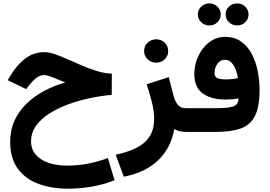

<svg xmlns="http://www.w3.org/2000/svg" viewBox="-20 -784 1602 1141"><path d="M644.5 -346.7 644 -220.2Q582 -214.8 515.4 -200.9Q448.7 -187 386.2 -164.3Q323.7 -141.6 273.7 -109.6Q223.6 -77.6 194.1 -36.4Q164.6 4.9 164.6 55.7Q164.6 103 192.6 135.3Q220.7 167.5 268.8 183.8Q316.9 200.2 377.4 200.2Q446.3 200.2 508.8 187.3Q571.3 174.3 621.1 154.8L660.6 287.1Q594.7 313.5 523.4 325.4Q452.1 337.4 382.8 337.4Q288.1 337.4 210.4 309.3Q132.8 281.2 86.7 219.7Q40.5 158.2 40.5 58.6Q40.5 -11.7 66.9 -68.8Q93.3 -126 139.2 -169.7Q185.1 -213.4 244.1 -244.6Q303.2 -275.9 368.2 -293.9Q322.3 -313.5 290 -325.7Q257.8 -337.9 244.6 -337.9Q217.8 -337.9 196.5 -321.5Q175.3 -305.2 161.1 -286.6L135.3 -254.4L25.9 -307.6L47.9 -343.3Q82.5 -399.9 131.3 -437Q180.2 -474.1 245.1 -474.1Q272 -474.1 308.3 -461.4Q344.7 -448.7 386.5 -429.9Q428.2 -411.1 472.7 -392.3Q517.1 -373.5 561 -360.4Q605 -347.2 644.5 -346.7Z M836.4 -481Q836.4 -510.3 857.4 -530.3Q878.4 -550.3 908.2 -550.3Q938.5 -550.3 959 -530.3Q979.5 -510.3 979.5 -481Q979.5 -451.7 959 -431.6Q938.5 -411.6 908.2 -411.6Q878.4 -411.6 857.4 -431.6Q836.4 -451.7 836.4 -481ZM1088.9 0Q1044.4 0 1015.6 -17.1Q996.1 95.2 919.7 168.5Q843.3 241.7 715.8 266.1L667.5 135.7Q738.3 120.6 789.3 95.5Q840.3 70.3 868.2 28.3Q896 -13.7 896 -80.1Q896 -124.5 881.8 -179.9Q867.7 -235.4 851.6 -283.2L982.9 -325.7L1011.2 -215.3Q1019.5 -184.1 1035.6 -162.6Q1051.8 -141.1 1083.5 -141.1H1102.5V0Z M1320.8 -698.2Q1320.8 -725.6 1340.8 -744.6Q1360.8 -763.7 1389.2 -763.7Q1417.5 -763.7 1437.3 -744.6Q1457 -725.6 1457 -698.2Q1457 -670.9 1437.3 -651.9Q1417.5 -632.8 1389.2 -632.8Q1360.8 -632.8 1340.8 -651.9Q1320.8 -670.9 1320.8 -698.2ZM1155.8 -698.2Q1155.8 -725.6 1175.8 -744.6Q1195.8 -763.7 1224.1 -763.7Q1252.4 -763.7 1272.2 -744.6Q1292 -725.6 1292 -698.2Q1292 -670.9 1272.2 -651.9Q1252.4 -632.8 1224.1 -632.8Q1195.8 -632.8 1175.8 -651.9Q1155.8 -670.9 1155.8 -698.2ZM1268.6 -141.1Q1331.1 -141.1 1364 -150.9Q1397 -160.6 1397.5 -199.2Q1361.8 -192.4 1321.8 -192.4Q1235.4 -192.4 1185.1 -228.3Q1134.8 -264.2 1134.8 -345.2Q1134.8 -384.8 1147.7 -423.6Q1160.6 -462.4 1184.8 -494.4Q1209 -526.4 1242.9 -545.7Q1276.9 -564.9 1318.8 -564.9Q1373 -564.9 1411.9 -537.8Q1450.7 -510.7 1475.1 -465.3Q1499.5 -419.9 1511 -364Q1522.5 -308.1 1522.5 -250Q1522.5 -148.4 1494.9 -94.5Q1467.3 -40.5 1409.9 -20.3Q1352.5 0 1262.7 0H1083V-141.1ZM1319.8 -312Q1338.4 -312 1357.2 -314Q1376 -315.9 1394 -319.8Q1390.6 -343.3 1381.3 -368.4Q1372.1 -393.6 1356.4 -411.1Q1340.8 -428.7 1317.9 -428.7Q1287.6 -428.7 1271.2 -404.1Q1254.9 -379.4 1254.9 -351.1Q1254.9 -325.2 1273.9 -318.6Q1293 -312 1319.8 -312Z"/></svg>

Font: Vazirmatn RD UI ExtraBold
Style: Regular
Weight: 800
Designer: Saber Rastikerdar
Foundry: Saber Rastikerdar
Version: Version 33.003